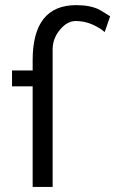

<svg xmlns="http://www.w3.org/2000/svg" viewBox="-20 -735 453 755"><path d="M187 0H108.4V-395.5H27.3V-458H108.4V-498Q108.4 -714.8 279.8 -714.8Q333.5 -714.8 368.2 -698.2Q379.4 -692.4 394 -682.9Q408.7 -673.3 413.1 -670.9L391.6 -608.9Q371.6 -626.5 341.6 -639.4Q311.5 -652.3 277.8 -652.3Q244.1 -652.3 215.6 -617.9Q187 -583.5 187 -540.5Z"/></svg>

Font: Molengo
Style: Regular
Weight: 400
Designer: moyogo
Foundry: moyogo
Version: Version 0.11; ttfautohint (v0.8) -G 32 -r 16 -x